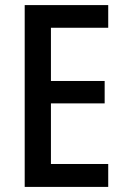

<svg xmlns="http://www.w3.org/2000/svg" viewBox="-20 -734 493 754"><path d="M405 0H77V-714H405V-625H180V-416H391V-328H180V-90H405Z"/></svg>

Font: Noto Sans Georgian Condensed Medium
Style: Regular
Weight: 500
Width: 3
Designer: Monotype Design Team, Akaki Razmadze
Foundry: Google LLC
Version: Version 2.005; ttfautohint (v1.8.4.7-5d5b)